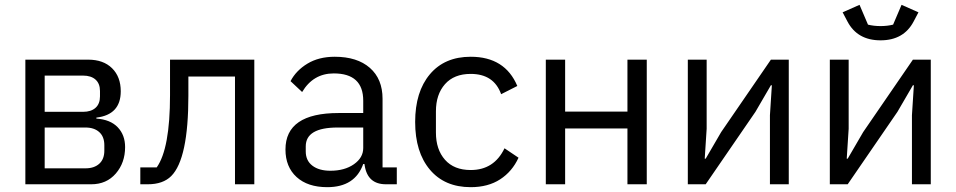

<svg xmlns="http://www.w3.org/2000/svg" viewBox="-20 -763 3959 795"><path d="M85 0V-516H345Q408 -516 444 -480.5Q480 -445 480 -385Q480 -288 379 -276V-272Q437 -268 467.5 -236Q498 -204 498 -154Q498 -89 459.5 -44.5Q421 0 358 0ZM165 -300H324Q357 -300 375.5 -316.5Q394 -333 394 -364V-386Q394 -417 375.5 -433.5Q357 -450 324 -450H165ZM165 -66H334Q370 -66 391 -85Q412 -104 412 -139V-162Q412 -197 391 -216Q370 -235 334 -235H165Z M561 0V-70H629Q684 -148 684 -369V-516H1033V0H953V-446H760V-367Q760 -105 689 -34Q655 0 592 0Z M1335 12Q1254 12 1208 -30Q1162 -72 1162 -144Q1162 -295 1382 -295H1484V-346Q1484 -459 1362 -459Q1277 -459 1231 -382L1183 -427Q1206 -471 1253 -499.5Q1300 -528 1366 -528Q1459 -528 1511.5 -482Q1564 -436 1564 -354V-70H1623V0H1578Q1502 0 1490 -78L1489 -84H1484Q1450 12 1335 12ZM1348 -56Q1407 -56 1445.5 -83Q1484 -110 1484 -150V-235H1378Q1246 -235 1246 -157V-136Q1246 -98 1273.5 -77Q1301 -56 1348 -56Z M1929 12Q1821 12 1760 -60.5Q1699 -133 1699 -258Q1699 -383 1760 -455.5Q1821 -528 1929 -528Q2071 -528 2122 -407L2055 -373Q2025 -457 1929 -457Q1860 -457 1822.5 -414.5Q1785 -372 1785 -302V-214Q1785 -144 1822.5 -101.5Q1860 -59 1929 -59Q2026 -59 2069 -149L2127 -110Q2101 -53 2051 -20.5Q2001 12 1929 12Z M2240 0V-516H2320V-301H2578V-516H2658V0H2578V-231H2320V0Z M2828 0V-516H2906V-230L2898 -106H2902L2966 -216L3172 -516H3246V0H3168V-286L3176 -410H3172L3108 -300L2902 0Z M3489 -674 3469 -712 3539 -743 3574 -661Q3598 -655 3626 -655Q3654 -655 3678 -661L3713 -743L3783 -712L3763 -674Q3722 -596 3626 -596Q3530 -596 3489 -674ZM3416 0V-516H3494V-230L3486 -106H3490L3554 -216L3760 -516H3834V0H3756V-286L3764 -410H3760L3696 -300L3490 0Z"/></svg>

Font: Anuphan
Style: Regular
Weight: 400
Designer: Mike Abbink, Paul van der Laan, Pieter van Rosmalen, Mint Tantisuwanna
Foundry: Bold Monday; Cadson Demak
Version: Version 3.002;hotconv 1.0.109;makeotfexe 2.5.65596